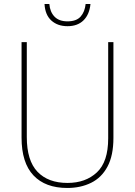

<svg xmlns="http://www.w3.org/2000/svg" viewBox="-20 -923 669 953"><path d="M543 -239Q543 -151 513.5 -96Q484 -41 432 -15.5Q380 10 314 10Q205 10 146 -52.5Q87 -115 87 -240V-714H113V-243Q113 -126 166 -70.5Q219 -15 315 -15Q405 -15 461 -67.5Q517 -120 517 -236V-714H543ZM429 -903Q424 -851 394.5 -822Q365 -793 315 -793Q266 -793 235 -821Q204 -849 201 -903H225Q228 -864 250.5 -840.5Q273 -817 315 -817Q359 -817 380 -840.5Q401 -864 405 -903Z"/></svg>

Font: Noto Sans Tamil SemiCondensed Thin
Style: Regular
Weight: 100
Width: 4
Designer: Jelle Bosma - Monotype Design Team
Foundry: Monotype Imaging Inc.
Version: Version 2.004; ttfautohint (v1.8.4.7-5d5b)